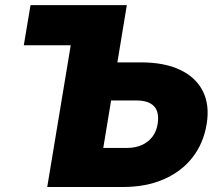

<svg xmlns="http://www.w3.org/2000/svg" viewBox="-20 -748 878 768"><path d="M75.2 -566.9 102.1 -727.5H394L367.2 -566.9ZM372.6 -498.5H543.9Q637.7 -498.5 700.7 -468.5Q763.7 -438.5 791.5 -383.1Q819.3 -327.6 806.6 -251.5Q793.9 -174.3 749.8 -117.9Q705.6 -61.5 634.8 -30.8Q564 0 471.7 0H168.9L289.6 -727.5H487.3L393.1 -156.2H486.3Q521 -156.2 546.9 -167.7Q572.8 -179.2 589.4 -200.7Q606 -222.2 610.8 -253.4Q615.2 -283.2 607.9 -303.7Q600.6 -324.2 580.1 -335.2Q559.6 -346.2 524.9 -346.2H347.7Z"/></svg>

Font: Inter 16pt Black
Style: Italic
Weight: 900
Italic angle: -9.3988°
Version: Version 4.001;git-66647c0bb